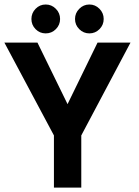

<svg xmlns="http://www.w3.org/2000/svg" viewBox="-31 -854 632 874"><path d="M131 -814Q150 -833.5 177 -833.5Q204 -833.5 223.2 -814Q242.5 -794.5 242.5 -767.5Q242.5 -740.5 223.2 -721.2Q204 -702 177 -702Q150 -702 131 -721.2Q112 -740.5 112 -767.5Q112 -794.5 131 -814ZM376 -833.5Q402.5 -833.5 421.8 -814Q441 -794.5 441 -767.5Q441 -740.5 421.8 -721.2Q402.5 -702 376 -702Q349 -702 329.8 -721.2Q310.5 -740.5 310.5 -767.5Q310.5 -794.5 329.8 -814Q349 -833.5 376 -833.5ZM214.5 -237.5 -11 -660H139.5L276.5 -380L413 -660H563L339 -237.5V0H214.5Z"/></svg>

Font: League Spartan SemiBold
Style: Regular
Weight: 600
Foundry: The League of Moveable Type
Version: Version 2.002